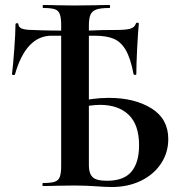

<svg xmlns="http://www.w3.org/2000/svg" viewBox="-20 -745 746 769"><path d="M363 1Q347 0 326 -1Q305 -2 280 -2L206 -1Q186 0 152 0Q150 0 150 -6Q150 -12 152 -12Q184 -12 199 -17Q214 -22 219.5 -36.5Q225 -51 225 -81V-644Q225 -674 219.5 -688.5Q214 -703 199.5 -708Q185 -713 153 -713Q151 -713 151 -719Q151 -725 153 -725Q186 -725 205 -724L276 -723L364 -724Q384 -725 419 -725Q421 -725 421 -719Q421 -713 419 -713Q383 -713 366 -707Q349 -701 342.5 -686.5Q336 -672 336 -642V-81Q336 -51 350.5 -36Q365 -21 409 -21Q476 -21 506.5 -57.5Q537 -94 537 -163Q537 -245 495.5 -285Q454 -325 381 -325Q343 -325 289 -312L283 -335Q348 -353 416 -353Q519 -353 586.5 -311Q654 -269 654 -188Q654 -134 625 -90Q596 -46 544.5 -21Q493 4 428 4Q401 4 363 1ZM28 -448Q32 -478 37 -545.5Q42 -613 42 -647Q42 -652 48 -652Q54 -652 54 -647Q54 -625 110 -625Q169 -622 295 -622Q318 -622 329.5 -622.5Q341 -623 349 -623Q381 -625 446 -625Q484 -625 501.5 -630Q519 -635 524 -650Q525 -654 530.5 -654Q536 -654 536 -650Q533 -620 529.5 -554Q526 -488 526 -448Q526 -445 521 -445Q516 -445 515 -448Q503 -511 484 -544Q465 -577 436 -589.5Q407 -602 359 -602H187Q84 -602 40 -447Q39 -444 33.5 -444.5Q28 -445 28 -448Z"/></svg>

Font: Cormorant SC
Style: Bold
Weight: 700
Designer: Christian Thalmann (Catharsis Fonts)
Foundry: Catharsis Fonts
Version: Version 4.000